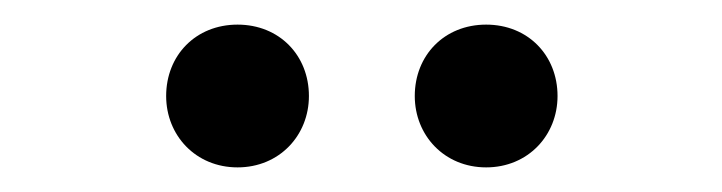

<svg xmlns="http://www.w3.org/2000/svg" viewBox="-20 -716 587 156"><path d="M115 -638C115 -606 139 -580 173 -580C207 -580 231 -606 231 -638C231 -671 207 -696 173 -696C139 -696 115 -671 115 -638ZM317 -638C317 -606 341 -580 375 -580C409 -580 433 -606 433 -638C433 -671 409 -696 375 -696C341 -696 317 -671 317 -638Z"/></svg>

Font: Cambridge Sans Medium
Style: Regular
Weight: 500
Version: Version 2.020;PS 002.020;hotconv 1.0.88;makeotf.lib2.5.64775